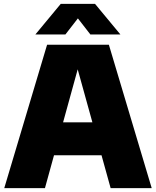

<svg xmlns="http://www.w3.org/2000/svg" viewBox="-20 -971 805 991"><path d="M2 0 223 -740H542L763 0H551L371.5 -647.5H390.5L212 0ZM186.5 -169.5 232 -339.5H532L577 -169.5ZM162.5 -793 293.5 -951H470.5L601.5 -793H446.5L367 -895.5H397L317.5 -793Z"/></svg>

Font: Encode Sans SC Condensed Thin Black
Style: Regular
Weight: 900
Version: Version 3.002